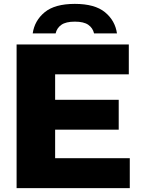

<svg xmlns="http://www.w3.org/2000/svg" viewBox="-20 -969 728 989"><path d="M65.5 0V-740H643.5V-586H264V-455H591.5V-301H264V-154H648.5V0ZM148.5 -797Q158 -863 210.2 -906Q262.5 -949 365.5 -949Q468.5 -949 520.8 -906Q573 -863 582.5 -797H464.5Q458 -825 434.8 -841.2Q411.5 -857.5 365.5 -857.5Q319.5 -857.5 296.2 -841.2Q273 -825 266.5 -797Z"/></svg>

Font: Encode Sans SmExp XBd
Style: Regular
Weight: 800
Width: 6
Designer: Multiple Designers
Foundry: Impallari Type
Version: Version 3.002; ttfautohint (v1.8.3) -l 8 -r 50 -G 200 -x 14 